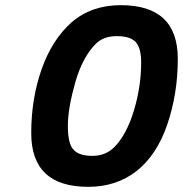

<svg xmlns="http://www.w3.org/2000/svg" viewBox="-20 -712 709 744"><path d="M243 -225C243 -271 253 -327 272 -394C291 -460 318 -509 351 -542C351 -542 351 -542 351 -542C371 -562 398 -572 433 -572C468 -572 492 -564 506 -549C520 -533 527 -507 527 -470C527 -470 527 -470 527 -470C527 -409 518 -347 499 -284C480 -221 454 -173 423 -142C423 -142 423 -142 423 -142C400 -119 372 -108 338 -108C303 -108 279 -116 265 -132C250 -147 243 -178 243 -225ZM669 -484C669 -484 669 -484 669 -484C669 -623 595 -692 448 -692C448 -692 448 -692 448 -692C373 -692 309 -670 258 -626C207 -581 168 -520 141 -443C114 -366 101 -283 101 -196C101 -196 101 -196 101 -196C101 -57 175 12 322 12C322 12 322 12 322 12C394 12 456 -8 509 -49C561 -90 601 -150 628 -229C655 -308 669 -393 669 -484Z"/></svg>

Font: My Font
Style: Bold Italic
Weight: 500
Version: Version 0.001